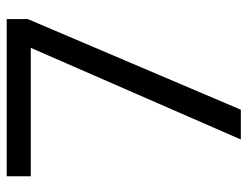

<svg xmlns="http://www.w3.org/2000/svg" viewBox="-103 -637 740 574"><g transform="rotate(-90 267.0 -350.0)"><path d="M137 0 411 -628H27V-700H497V-637L226 0Z"/></g></svg>

Font: DM Sans 16pt
Style: Regular
Weight: 400
Version: Version 4.004;gftools[0.9.30]